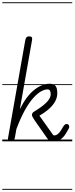

<svg xmlns="http://www.w3.org/2000/svg" viewBox="-25 -1250 659 1698"><path d="M395.5 -23 282.5 -184Q270 -202.5 263.8 -214.5Q257.5 -226.5 257.5 -233.5Q257.5 -242 262.5 -250.2Q267.5 -258.5 280.5 -265.5Q351 -308.5 387.2 -345.2Q423.5 -382 423.5 -417Q423.5 -432.5 418 -446Q412.5 -459.5 394.5 -459.5Q371 -459.5 339.8 -442.8Q308.5 -426 272 -386.5Q235.5 -347 197 -279Q158.5 -211 120 -108.5L106.5 -32Q103 -13.5 93.2 -6.8Q83.5 0 67.5 0Q60 0 54.5 -3.2Q49 -6.5 46.8 -13Q44.5 -19.5 46 -29.5L198.5 -894Q201.5 -911 209.5 -919.8Q217.5 -928.5 231.5 -928.5Q247.5 -928.5 254.8 -922Q262 -915.5 258.5 -896L150.5 -284Q207 -398 276.2 -453.8Q345.5 -509.5 414.5 -509.5Q432.5 -509.5 447.8 -503.8Q463 -498 472.2 -480Q481.5 -462 481.5 -424Q481.5 -389 464 -355.5Q446.5 -322 411.5 -290Q376.5 -258 323.5 -227L444 -57.5Q447 -52.5 454 -52.5Q471.5 -52.5 487.2 -65Q503 -77.5 520 -106.5L528 -120.5Q538.5 -138.5 546.5 -146Q554.5 -153.5 564 -153.5Q574 -153.5 580.8 -147Q587.5 -140.5 587.5 -127.5Q587.5 -120 578 -104Q568.5 -88 557 -68Q535 -33 508.8 -16.5Q482.5 0 445 0Q428.5 0 416.2 -5.5Q404 -11 395.5 -23ZM395.5 -23 282.5 -184Q270 -202.5 263.8 -214.5Q257.5 -226.5 257.5 -233.5Q257.5 -242 262.5 -250.2Q267.5 -258.5 280.5 -265.5Q351 -308.5 387.2 -345.2Q423.5 -382 423.5 -417Q423.5 -432.5 418 -446Q412.5 -459.5 394.5 -459.5Q371 -459.5 339.8 -442.8Q308.5 -426 272 -386.5Q235.5 -347 197 -279Q158.5 -211 120 -108.5L106.5 -32Q103 -13.5 93.2 -6.8Q83.5 0 67.5 0Q60 0 54.5 -3.2Q49 -6.5 46.8 -13Q44.5 -19.5 46 -29.5L198.5 -894Q201.5 -911 209.5 -919.8Q217.5 -928.5 231.5 -928.5Q247.5 -928.5 254.8 -922Q262 -915.5 258.5 -896L150.5 -284Q207 -398 276.2 -453.8Q345.5 -509.5 414.5 -509.5Q432.5 -509.5 447.8 -503.8Q463 -498 472.2 -480Q481.5 -462 481.5 -424Q481.5 -389 464 -355.5Q446.5 -322 411.5 -290Q376.5 -258 323.5 -227L444 -57.5Q447 -52.5 454 -52.5Q471.5 -52.5 487.2 -65Q503 -77.5 520 -106.5L528 -120.5Q538.5 -138.5 546.5 -146Q554.5 -153.5 564 -153.5Q574 -153.5 580.8 -147Q587.5 -140.5 587.5 -127.5Q587.5 -120 578 -104Q568.5 -88 557 -68Q535 -33 508.8 -16.5Q482.5 0 445 0Q428.5 0 416.2 -5.5Q404 -11 395.5 -23ZM-5 420.5H614V428.5H-5ZM-5 -16H614V0H-5ZM-5 -505.5H614V-497.5H-5ZM-5 -1230H614V-1222H-5Z"/></svg>

Font: Edu VIC WA NT Pre Guide
Style: Regular
Weight: 400
Designer: Tina and Corey Anderson, Eben Sorkin, Mirko Velimirovic
Foundry: Google for Education
Version: Version 1.000